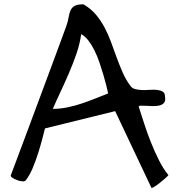

<svg xmlns="http://www.w3.org/2000/svg" viewBox="-20 -873 841 911"><path d="M101.6 -16.6Q97.7 -11.7 85.4 -12.7Q73.2 -13.7 60.5 -18.6Q47.9 -23.4 38.6 -29.8Q29.3 -36.1 31.2 -41Q41 -67.4 62 -123Q83 -178.7 108.9 -248.5Q134.8 -318.4 163.6 -395.5Q192.4 -472.7 218.3 -542.5Q244.1 -612.3 264.6 -667.5Q285.2 -722.7 294.9 -750Q302.7 -772.5 305.7 -791.5Q308.6 -810.5 314.9 -824.2Q321.3 -837.9 334.5 -845.2Q347.7 -852.5 376 -852.5Q411.1 -832 434.6 -804.2Q458 -776.4 475.6 -743.7Q493.2 -710.9 506.3 -674.8Q519.5 -638.7 532.7 -602.5Q545.9 -566.4 561 -531.2Q576.2 -496.1 598.6 -465.8Q606.4 -454.1 621.6 -450.2Q636.7 -446.3 654.8 -445.8Q672.9 -445.3 691.9 -446.8Q710.9 -448.2 726.6 -446.3Q742.2 -444.3 752.4 -438Q762.7 -431.6 762.7 -416Q766.6 -395.5 758.8 -385.7Q751 -376 736.8 -372.6Q722.7 -369.1 704.6 -369.6Q686.5 -370.1 671.4 -371.1Q656.2 -372.1 646.5 -371.6Q636.7 -371.1 638.7 -365.2Q650.4 -329.1 664.6 -285.2Q678.7 -241.2 696.3 -197.3Q713.9 -153.3 734.4 -112.3Q754.9 -71.3 779.3 -42Q774.4 -36.1 761.7 -24.9Q749 -13.7 735.8 -3.4Q722.7 6.8 711.4 13.7Q700.2 20.5 698.2 17.6L526.4 -345.7L193.4 -263.7Q188.5 -244.1 180.2 -212.4Q171.9 -180.7 160.6 -145Q149.4 -109.4 134.8 -74.7Q120.1 -40 101.6 -16.6ZM365.2 -710.9Q359.4 -667 343.3 -619.6Q327.1 -572.3 307.1 -525.9Q287.1 -479.5 266.6 -436Q246.1 -392.6 230.5 -356.4Q265.6 -356.4 300.8 -363.8Q335.9 -371.1 369.1 -382.3Q402.3 -393.6 433.6 -406.2Q464.8 -418.9 493.2 -429.7Q490.2 -443.4 484.4 -467.3Q478.5 -491.2 470.2 -519Q461.9 -546.9 451.7 -577.1Q441.4 -607.4 428.2 -633.8Q415 -660.2 399.4 -680.7Q383.8 -701.2 365.2 -710.9Z"/></svg>

Font: Architects Daughter-petzku
Style: Regular
Weight: 400
Designer: Kimberly Geswein
Foundry: Kimberly Geswein
Version: Version 1.000 2010 initial release